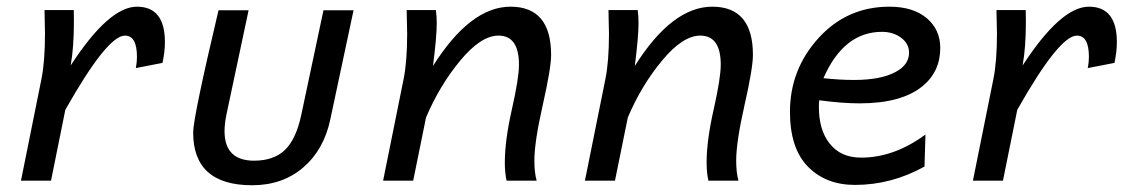

<svg xmlns="http://www.w3.org/2000/svg" viewBox="-20 -543 3393 577"><path d="M133.3 0H43L104.5 -305.2Q115.2 -358.4 115.2 -441.9L113.8 -512.7H201.7Q202.1 -499 202.1 -478.5Q202.1 -400.4 192.4 -346.2Q307.1 -522.9 391.6 -522.9Q475.6 -522.9 475.6 -416.5Q475.6 -387.2 468.3 -354L388.2 -338.4Q391.6 -355.5 391.6 -372.1Q391.6 -436 355.5 -436Q302.2 -436 176.3 -212.9Z M737.8 13.7Q560.5 13.7 560.5 -145Q560.5 -189.9 636.7 -512.2H727.1L660.6 -199.2Q654.8 -170.9 654.8 -148.9Q654.8 -60.1 743.7 -60.1Q802.2 -60.1 835.9 -92Q869.6 -124 885.3 -197.3L952.1 -512.2H1042.5L972.7 -184.6Q953.6 -93.3 891.4 -39.8Q829.1 13.7 737.8 13.7Z M1592.8 0H1502.4Q1497.1 -23.9 1497.1 -54.7Q1497.1 -120.6 1518.3 -214.4Q1539.6 -308.1 1539.6 -348.6Q1539.6 -436 1478 -436Q1425.3 -436 1363 -360.8Q1300.8 -285.6 1260.3 -189.9L1221.7 0H1131.3L1192.9 -305.2Q1203.6 -358.4 1203.6 -441.9L1202.1 -512.7H1290Q1292.5 -493.2 1292.5 -473.6Q1292.5 -432.1 1281.2 -344.7Q1393.6 -522.9 1514.2 -522.9Q1636.2 -522.9 1636.2 -377.9Q1636.2 -338.4 1611.1 -227.3Q1585.9 -116.2 1585.9 -60.5Q1585.9 -23.9 1592.8 0Z M2199.2 0H2108.9Q2103.5 -23.9 2103.5 -54.7Q2103.5 -120.6 2124.8 -214.4Q2146 -308.1 2146 -348.6Q2146 -436 2084.5 -436Q2031.7 -436 1969.5 -360.8Q1907.2 -285.6 1866.7 -189.9L1828.1 0H1737.8L1799.3 -305.2Q1810.1 -358.4 1810.1 -441.9L1808.6 -512.7H1896.5Q1898.9 -493.2 1898.9 -473.6Q1898.9 -432.1 1887.7 -344.7Q2000 -522.9 2120.6 -522.9Q2242.7 -522.9 2242.7 -377.9Q2242.7 -338.4 2217.5 -227.3Q2192.4 -116.2 2192.4 -60.5Q2192.4 -23.9 2199.2 0Z M2546.4 -302.7Q2627 -302.7 2671.4 -326.7Q2711.9 -348.1 2711.9 -384.8Q2711.9 -411.6 2688.2 -429.4Q2664.6 -447.3 2630.4 -447.3Q2515.6 -447.3 2454.6 -308.1Q2502.9 -302.7 2546.4 -302.7ZM2549.3 12.7Q2461.9 12.7 2408 -42.2Q2354 -97.2 2354 -207Q2354 -334 2439.7 -428.5Q2525.4 -522.9 2652.8 -522.9Q2724.1 -522.9 2764.9 -488.5Q2805.7 -454.1 2805.7 -398.9Q2805.7 -327.6 2752 -283.7Q2689 -232.4 2563.5 -232.4Q2510.7 -232.4 2441.9 -241.7Q2440.9 -231.4 2440.9 -221.7Q2440.9 -152.8 2472.7 -112.3Q2505.9 -69.3 2567.9 -69.3Q2667 -69.3 2761.2 -138.7L2758.3 -42.5Q2659.2 12.7 2549.3 12.7Z M2994.1 0H2903.8L2965.3 -305.2Q2976.1 -358.4 2976.1 -441.9L2974.6 -512.7H3062.5Q3063 -499 3063 -478.5Q3063 -400.4 3053.2 -346.2Q3168 -522.9 3252.4 -522.9Q3336.4 -522.9 3336.4 -416.5Q3336.4 -387.2 3329.1 -354L3249 -338.4Q3252.4 -355.5 3252.4 -372.1Q3252.4 -436 3216.3 -436Q3163.1 -436 3037.1 -212.9Z"/></svg>

Font: Cadman
Style: Italic
Weight: 400
Italic angle: -12°
Designer: Paul James MIller
Foundry: High-Logic / Made with FontCreator
Version: Version 2.114;March 28, 2021;FontCreator 13.0.0.2683 64-bit